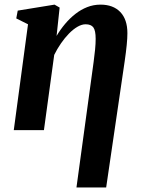

<svg xmlns="http://www.w3.org/2000/svg" viewBox="-20 -576 638 850"><path d="M318.5 254 394.5 -302Q398.5 -331 401 -357Q403.5 -383 403.5 -404Q403.5 -441 393.2 -454.8Q383 -468.5 359 -468.5Q342 -468.5 323 -457.5Q304 -446.5 285.2 -427.2Q266.5 -408 249.8 -383.8Q233 -359.5 220 -333L174.5 0H41L104 -468.5L52 -494.5L58.5 -529L221.5 -555.5L244 -542.5L230.5 -417Q247 -445 268 -470Q289 -495 313.5 -514.2Q338 -533.5 366 -544.5Q394 -555.5 425 -555.5Q481 -555.5 512.5 -522.8Q544 -490 544 -429Q544 -407 541 -376.8Q538 -346.5 532 -305L450 254Z"/></svg>

Font: Merriweather 48pt
Style: Bold Italic
Weight: 700
Italic angle: -7.8°
Version: Version 2.101